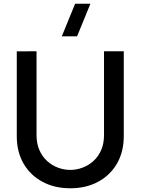

<svg xmlns="http://www.w3.org/2000/svg" viewBox="-20 -995 754 1030"><path d="M393.5 -800H311.5L383 -975H465ZM357 15Q272.5 15 207.8 -19.8Q143 -54.5 106.5 -117.2Q70 -180 70 -265V-719.5L176 -720V-270.5Q176 -224.5 191.5 -189.5Q207 -154.5 233 -131Q259 -107.5 291.2 -95.5Q323.5 -83.5 357 -83.5Q391 -83.5 423.2 -95.8Q455.5 -108 481.5 -131.5Q507.5 -155 522.8 -190Q538 -225 538 -270.5V-720H644V-265Q644 -180.5 607.5 -117.5Q571 -54.5 506.2 -19.8Q441.5 15 357 15Z"/></svg>

Font: Cns Manrope SemBd
Style: Regular
Weight: 600
Designer: Mikhail Sharanda
Foundry: Mikhail Sharanda
Version: Version 4.504